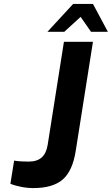

<svg xmlns="http://www.w3.org/2000/svg" viewBox="-20 -953 570 979"><path d="M33 -16 52 -134Q82 -129 125 -129Q169 -129 192.5 -150Q216 -171 223 -214L306 -740H454L366 -183Q350 -81 299.5 -37.5Q249 6 150 6Q119 6 86.5 -0.5Q54 -7 33 -16ZM353 -933H454L530 -791H444L391 -867L308 -791H222Z"/></svg>

Font: Exo
Style: Bold Italic
Weight: 700
Italic angle: -9°
Designer: Natanael Gama
Foundry: Natanael Gama
Version: Version 1.500; ttfautohint (v1.6)